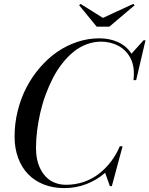

<svg xmlns="http://www.w3.org/2000/svg" viewBox="-20 -957 768 987"><path d="M509 -865 665 -937 672.1 -929.9 542 -819.8H477.1L387 -929.9L394 -937ZM310.1 10Q253.2 10 205.7 -8.5Q158.2 -27.1 125 -61.2Q91.8 -95.2 73.4 -144.9Q54.9 -194.6 54.9 -254.9Q54.9 -322 71 -387Q87.2 -451.9 115.8 -507.2Q144.5 -562.5 185.2 -609.6Q225.8 -656.7 273.6 -689.8Q321.3 -722.9 377 -741.5Q432.6 -760 490 -760Q544.7 -760 588 -739.9Q631.3 -719.7 655.8 -680.9L718 -750H728L679.9 -544.9H666Q670.2 -578.4 666.5 -606.1Q662.8 -633.8 651.9 -655.8Q640.9 -677.7 625 -694.1Q609.1 -710.4 588.9 -721.3Q568.6 -732.2 546.1 -737.5Q523.7 -742.9 500 -742.9Q460.9 -742.9 424.2 -728.9Q387.5 -714.8 357.2 -689.9Q326.9 -665 299.9 -630.7Q272.9 -596.4 252.1 -555.9Q231.2 -515.4 214.6 -470.3Q198 -425.3 187.3 -378.5Q176.5 -331.8 170.8 -285.3Q165 -238.8 165 -195.1Q165 -164.1 171.1 -136.2Q177.2 -108.4 189.8 -84.7Q202.4 -61 220.5 -43.8Q238.5 -26.6 264 -16.8Q289.6 -7.1 320.1 -7.1Q368.9 -7.1 413 -22.7Q457 -38.3 491.3 -65.8Q525.6 -93.3 552 -128.4Q578.4 -163.6 595.9 -205.1H610.1L554.9 0H544.9L520.5 -68.8Q478 -31.5 424.1 -10.7Q370.1 10 310.1 10Z"/></svg>

Font: Bodoni* 16
Style: Italic
Weight: 400
Italic angle: -13°
Version: Version 2.000